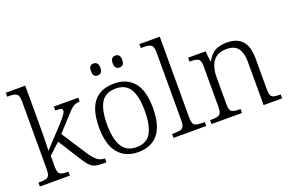

<svg xmlns="http://www.w3.org/2000/svg" viewBox="-97 -1106 2202 1462"><g transform="rotate(-20 1004.5 -375.0)"><path d="M19 0V-32H33Q62 -32 79.5 -36.5Q97 -41 105 -56.5Q113 -72 113 -105V-655Q113 -705 94.5 -716.5Q76 -728 37 -728H19V-760H177V-374Q177 -352 176 -324Q175 -296 174.5 -271Q174 -246 173 -233L310 -380Q342 -414 358 -434Q374 -454 379.5 -465Q385 -476 385 -484Q385 -497 371 -500.5Q357 -504 327 -504V-536H525V-504Q499 -504 481.5 -495.5Q464 -487 445 -468Q426 -449 398 -417L309 -320L439 -120Q470 -73 495.5 -52.5Q521 -32 554 -32H558V0H544Q509 0 486 -3Q463 -6 446 -16Q429 -26 412.5 -47Q396 -68 374 -103L266 -274L177 -191V-102Q177 -54 195 -43Q213 -32 256 -32H262V0Z M813 10Q712 10 654 -58.5Q596 -127 596 -268Q596 -408 651.5 -476Q707 -544 817 -544Q919 -544 976 -477Q1033 -410 1033 -268Q1033 -127 977 -58.5Q921 10 813 10ZM814 -30Q899 -30 933 -92.5Q967 -155 967 -268Q967 -387 931.5 -445.5Q896 -504 816 -504Q732 -504 696.5 -445Q661 -386 661 -268Q661 -153 697 -91.5Q733 -30 814 -30ZM900 -644Q883 -644 872 -654.5Q861 -665 861 -693Q861 -720 872 -730.5Q883 -741 900 -741Q916 -741 927 -730.5Q938 -720 938 -693Q938 -665 927 -654.5Q916 -644 900 -644ZM723 -644Q706 -644 695.5 -654.5Q685 -665 685 -693Q685 -720 695.5 -730.5Q706 -741 723 -741Q739 -741 750 -730.5Q761 -720 761 -693Q761 -665 750 -654.5Q739 -644 723 -644Z M1102 0V-32H1123Q1152 -32 1169.5 -36.5Q1187 -41 1195 -56.5Q1203 -72 1203 -105V-655Q1203 -705 1184.5 -716.5Q1166 -728 1128 -728H1102V-760H1267V-105Q1267 -72 1275 -56.5Q1283 -41 1300.5 -36.5Q1318 -32 1346 -32H1367V0Z M1410 0V-32H1424Q1453 -32 1470.5 -36.5Q1488 -41 1496 -56.5Q1504 -72 1504 -105V-433Q1504 -481 1486 -492.5Q1468 -504 1430 -504H1415V-536H1557L1565 -452H1570Q1600 -507 1639 -525.5Q1678 -544 1730 -544Q1812 -544 1854 -498Q1896 -452 1896 -353V-105Q1896 -72 1903 -56.5Q1910 -41 1926.5 -36.5Q1943 -32 1972 -32H1982V0H1832V-354Q1832 -420 1805 -459Q1778 -498 1710 -498Q1655 -498 1624.5 -473.5Q1594 -449 1581 -409.5Q1568 -370 1568 -326V-102Q1568 -54 1586 -43Q1604 -32 1647 -32H1657V0Z"/></g></svg>

Font: Noto Serif Tamil Light
Style: Regular
Weight: 300
Designer: Indian Type Foundry, Tom Grace, and the Monotype Design Team
Foundry: Monotype Imaging Inc.
Version: Version 2.004; ttfautohint (v1.8.4.7-5d5b)